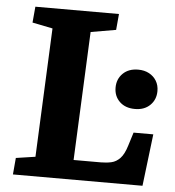

<svg xmlns="http://www.w3.org/2000/svg" viewBox="-51 -748 726 795"><g transform="rotate(5 312.0 -350.0)"><path d="M38 -69 118.5 -81 142.5 -616.5 58 -633.5 64 -700H411.5L405.5 -633.5L301 -615.5L277 -81.5H390Q413.5 -81.5 433.8 -86Q454 -90.5 470 -107.3Q486 -124 497 -160L514.5 -216H596.5L570.5 0H32ZM424 -395.3Q424 -431 447.8 -454.3Q471.5 -477.5 511.1 -477.5Q537 -477.5 556.5 -467Q576 -456.5 587 -438.3Q598 -420 598 -396Q598 -360.5 574.4 -337.3Q550.7 -314 511.5 -314Q471.5 -314 447.8 -336.8Q424 -359.6 424 -395.3Z"/></g></svg>

Font: Literata
Style: Italic
Weight: 400
Italic angle: -2°
Designer: Latin by Veronika Burian and Jose Scaglione. Greek by Irene Vlachou. Cyrillic by Vera Evstafieva
Foundry: TypeTogether
Version: Version 3.103;gftools[0.9.29]